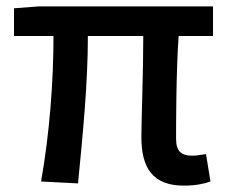

<svg xmlns="http://www.w3.org/2000/svg" viewBox="-20 -570 716 603"><path d="M558 13C594 13 622 7 641 0L627 -86C608 -83 595 -81 584 -81C549 -81 533 -95 533 -134C533 -178 533 -341 541 -457H649V-550H103L24 -544V-457H148C148 -316 136 -153 109 0L225 6C240 -147 256 -308 256 -457H430C430 -346 424 -190 424 -140C424 -43 459 13 558 13Z"/></svg>

Font: Spoqa Han Sans Neo Medium
Style: Regular
Weight: 500
Designer: [Spoqa Han Sans Neo] Dong-huui Kim ___ Younghwa Kang ___ Yujin Lee ___ [Noto Sans] Ryoko NISHIZUKA ____ (kana & ideograp
Foundry: Spoqa (http://www.spoqa-han-sans.com)
Version: Version 1.100;hotconv 1.0.109;makeotfexe 2.5.65596